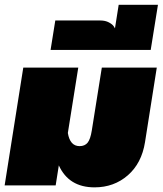

<svg xmlns="http://www.w3.org/2000/svg" viewBox="-28 -787 694 815"><path d="M-8.3 0 70.8 -500H304.2L260 -222.5Q269.2 -166.7 310 -166.7Q331.7 -166.7 343.8 -181.2Q355.8 -195.8 361.7 -233.3L404.2 -500H637.5L587.5 -183.3Q573.3 -94.2 514.6 -42.9Q455.8 8.3 373.3 8.3Q264.2 8.3 221.7 -85L208.3 0Z M186.7 -575 206.7 -700H398.3Q419.2 -700 434.6 -691.7Q450 -683.3 455 -675L460 -666.7L475.8 -766.7H642.5L611.7 -575Z"/></svg>

Font: BoonTook
Style: Italic
Weight: 400
Italic angle: -9°
Designer: Sungsit Sawaiwan
Foundry: FontUni
Version: Version 3.0